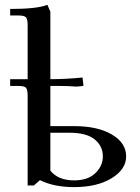

<svg xmlns="http://www.w3.org/2000/svg" viewBox="-20 -766 579 793"><path d="M22 -411.1V-439H94.2V-662.1Q94.2 -687 87.2 -694.6Q80.1 -702.1 55.2 -702.1H22V-729Q133.8 -729 175.8 -746.1L188 -717.8V-439Q251 -439 320.8 -445.8L324.2 -418V-411.1L295.9 -408.2Q266.1 -411.1 219.2 -411.1H188V-245.1H286.1Q383.3 -245.1 442.1 -210.4Q501 -175.8 501 -120.1Q501 -66.4 440.9 -29.8Q380.9 6.8 286.1 6.8Q202.6 6.8 145 -22L120.1 0H94.2V-371.1Q94.2 -396 87.2 -403.6Q80.1 -411.1 55.2 -411.1ZM188 -61Q220.7 -21 286.1 -21Q342.8 -21 373.8 -50.8Q404.8 -80.6 404.8 -120.1Q404.8 -162.6 371.1 -190.2Q337.4 -217.8 266.1 -217.8H188Z"/></svg>

Font: Dihjauti S
Style: Bold
Weight: 700
Designer: T. Christopher White
Version: Version 3.0.0